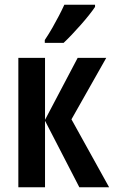

<svg xmlns="http://www.w3.org/2000/svg" viewBox="-20 -786 480 806"><path d="M306 -543H426L280 -285L438 0H313L169 -279V0H57V-543H169V-283ZM379 -757Q369 -742 353.5 -722.5Q338 -703 319 -681.5Q300 -660 281.5 -640.5Q263 -621 247 -606H168V-618Q186 -645 200.5 -670.5Q215 -696 227.5 -720Q240 -744 250 -766H379Z"/></svg>

Font: Noto Sans Display ExtraCondensed SemiBold
Style: Regular
Weight: 600
Width: 2
Designer: Monotype Design Team
Foundry: Monotype Imaging Inc.
Version: Version 2.003